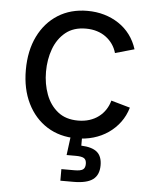

<svg xmlns="http://www.w3.org/2000/svg" viewBox="-54 -598 678 847"><g transform="rotate(5 285.5 -174.5)"><path d="M299.3 11.7Q225.1 11.7 169.2 -23.4Q113.3 -58.6 82 -122.1Q50.8 -185.5 50.8 -269.5Q50.8 -355 82 -418.7Q113.3 -482.4 169.2 -517.6Q225.1 -552.7 299.3 -552.7Q338.9 -552.7 374 -542.5Q409.2 -532.2 438.2 -512.9Q467.3 -493.7 488.3 -465.6Q509.3 -437.5 520.5 -401.9L436 -377.9Q430.2 -398.9 418 -416.5Q405.8 -434.1 388.4 -447Q371.1 -460 348.6 -467Q326.2 -474.1 299.3 -474.1Q244.6 -474.1 209.5 -445.6Q174.3 -417 157.2 -370.6Q140.1 -324.2 140.1 -269.5Q140.1 -215.8 157.2 -169.7Q174.3 -123.5 209.5 -95.2Q244.6 -66.9 299.3 -66.9Q326.7 -66.9 349.6 -74.2Q372.6 -81.5 390.4 -95Q408.2 -108.4 420.4 -127Q432.6 -145.5 438.5 -167.5L522.5 -143.6Q511.7 -106.9 490.5 -78.4Q469.2 -49.8 439.9 -29.5Q410.6 -9.3 375 1.2Q339.4 11.7 299.3 11.7ZM245.1 204.1V152.8H302.7Q329.6 152.8 340.1 145.8Q350.6 138.7 350.6 120.6Q350.6 102.5 340.1 95.7Q329.6 88.9 302.7 88.9H262.7L277.3 -23.4H323.7V0V42Q371.6 43.9 393.8 62.7Q416 81.5 416 121.1Q416 164.1 388.9 184.1Q361.8 204.1 303.2 204.1Z"/></g></svg>

Font: Inter Variable LoSnoCo
Style: Regular
Weight: 400
Designer: Rasmus Andersson
Foundry: rsms
Version: Version 4.000;git-a52131595; featfreeze: case,dlig,ss01,ss02